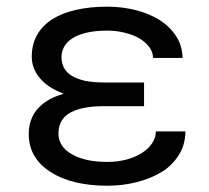

<svg xmlns="http://www.w3.org/2000/svg" viewBox="-20 -558 640 587"><path d="M67.9 -148.4Q67.9 -110.4 85.4 -81.1Q103 -51.8 135.3 -31.7Q167 -11.2 210.9 -0.7Q254.9 9.8 307.6 9.8Q355 9.8 397.5 -1Q439.9 -11.7 474.1 -32.2Q504.4 -50.3 525.4 -82Q546.4 -113.8 546.9 -156.2H456.5Q456.5 -137.2 445.3 -120.4Q434.1 -103.5 414.6 -90.8Q394.5 -77.6 367.2 -70.3Q339.8 -63 307.6 -63Q271.5 -63 243.7 -69.6Q215.8 -76.2 197.3 -87.9Q178.2 -99.1 168.5 -114.7Q158.7 -130.4 158.7 -148.4Q158.7 -168 165.5 -182.9Q172.4 -197.8 186 -208Q196.3 -215.3 210.2 -220.7Q224.1 -226.1 241.2 -229Q254.4 -231.4 269.5 -232.4Q284.7 -233.4 301.8 -233.4H420.4V-305.7H301.8Q283.2 -305.7 267.6 -307.1Q252 -308.6 239.3 -311Q227.1 -314 216.8 -317.9Q206.5 -321.8 198.7 -326.7Q182.6 -336.9 175.3 -351.3Q168 -365.7 168 -383.8Q168 -400.4 176 -415Q184.1 -429.7 201.2 -440.9Q218.3 -451.7 244.6 -458Q271 -464.4 307.6 -464.4Q335.9 -464.4 361.3 -458Q386.7 -451.7 405.8 -440.9Q424.8 -429.7 436.3 -414.3Q447.8 -398.9 447.8 -380.9H538.1Q537.6 -417.5 519 -446.5Q500.5 -475.6 469.2 -496.1Q437.5 -516.1 395.8 -526.9Q354 -537.6 307.6 -537.6Q254.9 -537.6 212.2 -527.8Q169.4 -518.1 139.6 -499Q109.4 -479.5 93.3 -450.9Q77.1 -422.4 77.1 -384.3Q77.1 -363.8 85.4 -345Q93.8 -326.2 109.4 -311Q121.6 -298.8 138.2 -288.8Q154.8 -278.8 174.8 -271.5Q154.3 -265.6 137.2 -257.1Q120.1 -248.5 107.4 -237.3Q87.9 -221.2 77.9 -198.7Q67.9 -176.3 67.9 -148.4Z"/></svg>

Font: RobotoMono Nerd Font
Style: Regular
Weight: 400
Monospace: yes
Designer: Google
Version: Version 3.000;Nerd Fonts 3.2.1